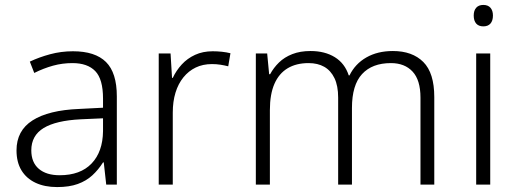

<svg xmlns="http://www.w3.org/2000/svg" viewBox="-20 -749 2097 779"><path d="M276 -541Q366 -541 410 -497.5Q454 -454 454 -358V0H411L401 -90H398Q379 -60 354.5 -37.5Q330 -15 295.5 -2.5Q261 10 212 10Q161 10 124 -7.5Q87 -25 67 -58Q47 -91 47 -139Q47 -219 112 -260.5Q177 -302 301 -307L398 -312V-349Q398 -428 366.5 -460.5Q335 -493 274 -493Q233 -493 195 -482.5Q157 -472 119 -453L101 -499Q139 -517 183.5 -529Q228 -541 276 -541ZM308 -265Q207 -260 157 -229.5Q107 -199 107 -139Q107 -90 137.5 -64Q168 -38 222 -38Q306 -38 351.5 -85.5Q397 -133 398 -217V-269Z M843 -541Q862 -541 880.5 -539Q899 -537 915 -533L906 -480Q890 -484 874 -486.5Q858 -489 840 -489Q803 -489 774 -475Q745 -461 724 -435Q703 -409 692 -373Q681 -337 681 -292V0H624V-532H672L678 -433H681Q695 -463 717.5 -487.5Q740 -512 771.5 -526.5Q803 -541 843 -541Z M1574 -542Q1653 -542 1697.5 -497.5Q1742 -453 1742 -355V0H1686V-353Q1686 -424 1654 -458.5Q1622 -493 1566 -493Q1490 -493 1449 -448.5Q1408 -404 1408 -311V0H1352V-353Q1352 -401 1337 -432Q1322 -463 1295.5 -478Q1269 -493 1232 -493Q1182 -493 1147 -472Q1112 -451 1093.5 -409Q1075 -367 1075 -302V0H1018V-532H1064L1072 -448H1076Q1090 -474 1112 -495.5Q1134 -517 1166 -529.5Q1198 -542 1240 -542Q1298 -542 1338.5 -517Q1379 -492 1395 -443H1398Q1421 -490 1466.5 -516Q1512 -542 1574 -542Z M1969 -532V0H1912V-532ZM1941 -729Q1960 -729 1970 -717.5Q1980 -706 1980 -686Q1980 -665 1970 -653.5Q1960 -642 1941 -642Q1922 -642 1912 -653.5Q1902 -665 1902 -686Q1902 -706 1912 -717.5Q1922 -729 1941 -729Z"/></svg>

Font: Noto Sans Thai Light
Style: Regular
Weight: 300
Designer: Monotype Design Team
Foundry: Monotype Imaging Inc.
Version: Version 2.001